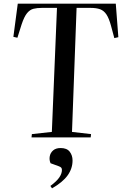

<svg xmlns="http://www.w3.org/2000/svg" viewBox="-20 -750 675 1048"><path d="M154 -18 263 -30 291 -707H209Q182 -707 162.5 -702Q143 -697 127.5 -678Q112 -659 98 -617L75 -544L53 -549L77 -730H612L626 -547L604 -542L586 -609Q575 -650 561 -671Q547 -692 526.5 -699.5Q506 -707 473 -707H398L373 -30L477 -18L475 0H152ZM264 278 255 265Q290 239 304 218Q318 197 318 178Q318 170 314.5 165.5Q311 161 300 157L256 141Q248 123 251.5 103.5Q255 84 270 71Q285 58 311 58Q345 58 360.5 78Q376 98 376 126Q376 170 349 207.5Q322 245 264 278Z"/></svg>

Font: Literata 72pt Medium
Style: Italic
Weight: 500
Italic angle: -2°
Designer: Latin by Veronika Burian and Jose Scaglione. Greek by Irene Vlachou. Cyrillic by Vera Evstafieva
Foundry: TypeTogether
Version: Version 3.002